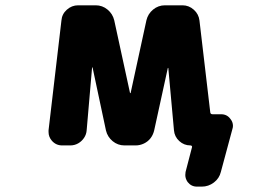

<svg xmlns="http://www.w3.org/2000/svg" viewBox="-20 -568 1040 728"><path d="M726.6 139.6Q705.1 139.6 691.4 122.1Q682.6 109.4 682.6 95.7Q682.6 89.8 683.6 84L708 -9.8Q709 -12.7 707 -14.6Q705.1 -16.6 702.1 -16.6Q677.7 -16.6 659.7 -33.2Q641.6 -49.8 639.6 -74.2L618.2 -309.6Q618.2 -310.5 617.2 -310.5Q616.2 -310.5 616.2 -309.6L564.5 -73.2Q560.5 -56.6 550.8 -43.9Q541 -31.2 525.9 -23.9Q510.7 -16.6 494.1 -16.6H452.1Q426.8 -16.6 407.2 -32.7Q387.7 -48.8 381.8 -73.2L331.1 -311.5Q331.1 -312.5 330.1 -312.5Q329.1 -312.5 329.1 -311.5L308.6 -74.2Q307.6 -58.6 298.8 -45.4Q290 -32.2 276.4 -24.4Q262.7 -16.6 246.1 -16.6H215.8Q192.4 -16.6 176.8 -34.2Q164.1 -48.8 164.1 -67.4Q164.1 -70.3 164.1 -74.2L212.9 -490.2Q214.8 -514.6 233.4 -531.2Q252 -547.9 276.4 -547.9H342.8Q368.2 -547.9 387.7 -531.7Q407.2 -515.6 413.1 -491.2L472.7 -216.8Q472.7 -214.8 474.1 -214.8Q475.6 -214.8 475.6 -216.8L535.2 -491.2Q541 -515.6 560.5 -531.7Q580.1 -547.9 605.5 -547.9H671.9Q696.3 -547.9 714.8 -531.2Q733.4 -514.6 736.3 -490.2L777.3 -141.6Q778.3 -134.8 786.1 -134.8H818.4Q840.8 -134.8 853.5 -117.2Q863.3 -105.5 863.3 -90.8Q863.3 -85 861.3 -79.1L817.4 84Q811.5 108.4 791 124Q770.5 139.6 745.1 139.6Z"/></svg>

Font: Rounded Mgen+ 1mn bold
Style: Bold
Weight: 700
Designer: [Source Han Sans]
Ryoko NISHIZUKA  (kana & ideographs); Paul D. Hunt (Latin, Greek & Cyrillic); Wenlong ZHANG  (bopomofo
Version: Version 1.059.20150602